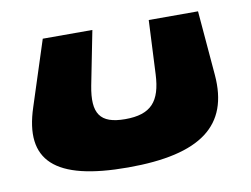

<svg xmlns="http://www.w3.org/2000/svg" viewBox="-56 -493 768 587"><g transform="rotate(-10 328.0 -199.5)"><path d="M263 -416H109L44 -215C-8 -57 70 17 298 17C525 17 621 -57 608 -215L591 -416H438L430 -249C426 -165 395 -130 315 -130C236 -130 214 -165 230 -249Z"/></g></svg>

Font: Hussar Milosc
Style: Bold
Weight: 700
Foundry: Cannot Into Space Fonts
Version: Version 1.02